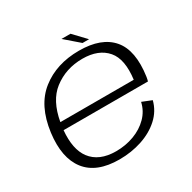

<svg xmlns="http://www.w3.org/2000/svg" viewBox="-156 -848 1004 1006"><g transform="rotate(-30 346.5 -344.5)"><path d="M288.5 5Q150.5 5 89.2 -73.8Q28 -152.5 46.5 -296.5Q66.5 -449.5 159 -522.2Q251.5 -595 388 -595Q523.5 -595 585.8 -522Q648 -449 626.5 -299.5Q624 -284 621 -274.5H110.5Q100.5 -163.5 144 -105Q192 -41 294.5 -41Q352.5 -41 403.5 -60Q454.5 -79 490 -114.8Q525.5 -150.5 536.5 -200L594 -177Q579 -119 534.2 -78.2Q489.5 -37.5 425.2 -16.2Q361 5 288.5 5ZM117 -319.5H561Q576 -437 529 -492Q480 -549.5 382.5 -549.5Q282 -549.5 207 -491.5Q138 -438 117 -319.5ZM425 -620.5 340 -694H394.5L464.5 -620.5Z"/></g></svg>

Font: Anybody ExtraExpanded Light
Style: Italic
Weight: 300
Width: 8
Italic angle: -10°
Designer: Tyler Finck
Foundry: Etcetera Type Company
Version: Version 1.010; ttfautohint (v1.8.3) -l 8 -r 50 -G 200 -x 14 